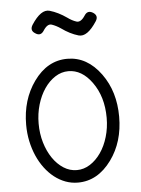

<svg xmlns="http://www.w3.org/2000/svg" viewBox="-59 -917 720 980"><g transform="rotate(-5 301.0 -427.0)"><path d="M300.8 -617.7Q402.3 -617.7 472.7 -521Q506.3 -474.6 522.7 -419.4Q539.1 -364.3 539.1 -300.3Q539.1 -171.4 472.7 -80.1Q402.3 16.6 300.8 16.6Q267.6 16.6 237.3 5.4Q207 -5.9 180.4 -26.6Q153.8 -47.4 132.1 -76.4Q110.4 -105.5 95 -140.6Q79.6 -175.8 71 -216.3Q62.5 -256.8 62.5 -300.3Q62.5 -428.2 128.9 -521Q198.2 -617.7 300.8 -617.7ZM420.9 -483.4Q369.6 -554.2 300.8 -554.2Q264.6 -554.2 232.9 -533.7Q201.2 -513.2 177.5 -478.5Q153.8 -443.8 140.1 -397.7Q126.5 -351.6 126.5 -300.3Q126.5 -249 140.1 -203.1Q153.8 -157.2 177.5 -122.6Q201.2 -87.9 232.9 -67.6Q264.6 -47.4 300.8 -47.4Q336.4 -47.4 368.2 -67.6Q399.9 -87.9 423.8 -122.3Q447.8 -156.7 461.4 -202.9Q475.1 -249 475.1 -300.3Q475.1 -408.7 420.9 -483.4ZM408.7 -830.1Q425.8 -856.9 453.1 -839.8Q479.5 -822.8 462.4 -795.9Q412.6 -718.8 368.9 -731.4Q325.2 -744.1 282.7 -774.9Q259.8 -790.5 237.5 -798.1Q215.3 -805.7 193.4 -771Q175.8 -743.7 149.4 -761.7Q122.6 -777.8 139.6 -805.7Q189 -882.3 232.7 -869.6Q276.4 -856.9 319.3 -826.7Q341.3 -810.5 363.8 -803Q386.2 -795.4 408.7 -830.1Z"/></g></svg>

Font: Erica Type
Style: Regular
Weight: 400
Designer: Peter Wiegel
Foundry: Peter Wiegel
Version: Version 1.000 2010 initial release